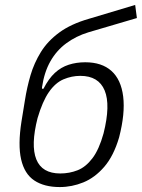

<svg xmlns="http://www.w3.org/2000/svg" viewBox="-20 -749 574 777"><path d="M222 8Q159 8 119 -18.5Q79 -45 65.5 -104Q52 -163 67 -258L81 -344Q89 -395 103.5 -444.5Q118 -494 145.5 -538.5Q173 -583 220 -617.5Q267 -652 340 -673L527 -729L534 -676L337 -618Q288 -603 248.5 -574Q209 -545 184 -501Q159 -457 150 -396V-390H156Q177 -431 202 -454Q227 -477 258 -487Q289 -497 325 -497Q392 -497 431 -462Q470 -427 478.5 -358.5Q487 -290 462 -193Q440 -118 402 -74Q364 -30 317.5 -11Q271 8 222 8ZM224 -47Q261 -47 294 -60Q327 -73 354 -108.5Q381 -144 399 -209Q428 -324 403.5 -383Q379 -442 305 -442Q270 -442 237 -428Q204 -414 178 -376.5Q152 -339 132 -271Q104 -161 127 -104Q150 -47 224 -47Z"/></svg>

Font: Nunito Sans 7pt Condensed Light
Style: Italic
Weight: 300
Width: 3
Italic angle: -9°
Designer: Vernon Adams
Foundry: Vernon Adams
Version: Version 3.101;gftools[0.9.27]